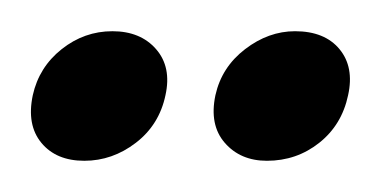

<svg xmlns="http://www.w3.org/2000/svg" viewBox="-31 -678 244 123"><path d="M-10 -617Q-6 -635 8.5 -646.5Q23 -658 41 -658Q59 -658 69 -646.5Q79 -635 75 -617Q71 -598 56 -586.5Q41 -575 23 -575Q5 -575 -4.5 -586.5Q-14 -598 -10 -617ZM107 -617Q111 -635 126 -646.5Q141 -658 158 -658Q177 -658 186.5 -646.5Q196 -635 192 -617Q188 -598 173.5 -586.5Q159 -575 140 -575Q123 -575 113 -586.5Q103 -598 107 -617Z"/></svg>

Font: Emberly Black
Style: Italic
Weight: 900
Italic angle: -12°
Designer: Rajesh Rajput
Foundry: Rajesh Rajput
Version: Version 1.000